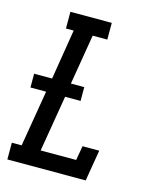

<svg xmlns="http://www.w3.org/2000/svg" viewBox="-111 -812 722 888"><g transform="rotate(15 250.0 -367.5)"><path d="M10 0V-80H57L102 -349H27V-415H113L152 -655H115V-735H313V-655H243L203 -415H267V-349H193L148 -80H318L330 -149H410L385 0Z"/></g></svg>

Font: Iosevka Slab Medium Oblique
Style: Regular
Weight: 500
Italic angle: -9°
Monospace: yes
Designer: Belleve Invis
Foundry: Belleve Invis
Version: Version 11.1.1; ttfautohint (v1.8.3)